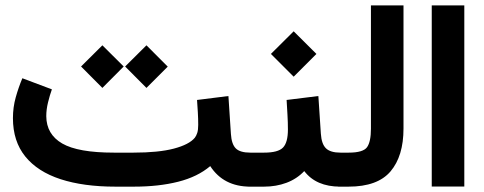

<svg xmlns="http://www.w3.org/2000/svg" viewBox="-20 -697 1807 717"><path d="M447.3 -448.7 526.9 -527.8 606.4 -448.2 526.9 -368.7ZM282.7 -448.7 362.3 -527.8 441.9 -448.7 362.3 -368.7ZM481 0H410.2Q292 0 206.3 -27.8Q120.6 -55.7 74.5 -112.5Q28.3 -169.4 28.3 -255.9Q28.3 -296.4 38.8 -333.7Q49.3 -371.1 63.5 -404.8L173.8 -363.3Q166 -341.8 159.4 -314.9Q152.8 -288.1 152.8 -263.2Q153.3 -195.3 212.4 -161.1Q271.5 -127 405.3 -127H478.5Q572.3 -127 629.4 -142.1Q686.5 -157.2 707.5 -182.6Q712.9 -189.5 716.6 -200.7Q720.2 -211.9 720.2 -230.5Q720.2 -253.9 718.8 -277.6Q717.3 -301.3 715.8 -323.7L833 -338.4L842.3 -196.8Q844.7 -158.7 860.6 -142.8Q876.5 -127 914.6 -127H926.8V0H914.6Q814.9 0 765.1 -76.7Q717.8 -36.6 645.3 -18.3Q572.8 0 481 0Z M1262.2 0H1250.5Q1160.6 0 1116.2 -58.1Q1088.4 -28.8 1049.8 -14.4Q1011.2 0 966.3 0H907.2V-127H966.3Q1018.6 -127 1036.9 -146Q1055.2 -165 1055.2 -213.4Q1055.2 -239.7 1053.5 -268.6Q1051.8 -297.4 1050.3 -323.7L1168.9 -338.4L1178.2 -197.8Q1180.7 -159.2 1197.3 -143.1Q1213.9 -127 1251.5 -127H1262.2ZM991.7 -495.6 1076.7 -580.1 1161.6 -495.6 1076.7 -410.6Z M1242.7 0V-127H1282.2Q1335.9 -127 1350.6 -147.2Q1365.2 -167.5 1365.2 -216.3V-676.8H1486.8V-216.8Q1486.8 -114.3 1438.5 -57.1Q1390.1 0 1281.7 0Z M1592.3 -676.8H1713.9V-0.5H1592.3Z"/></svg>

Font: Vazir FD-WOL
Style: Bold-FD-WOL
Weight: 700
Designer: Saber Rastikerdar
Foundry: Saber Rastikerdar
Version: Version 30.1.0